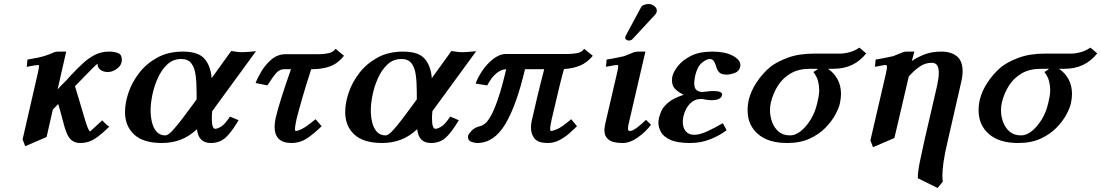

<svg xmlns="http://www.w3.org/2000/svg" viewBox="-20 -703 5506 960"><path d="M587 -390Q584 -373 563 -358Q542 -343 520 -343Q495 -343 481.5 -354.5Q468 -366 468 -379Q468 -383 469 -385Q462 -381 445 -364Q428 -347 397 -315L355 -272Q367 -232 379 -192Q391 -152 403 -111Q422 -46 431 -46Q431 -46 491 -101Q491 -101 498.5 -93.5Q506 -86 514.5 -78Q523 -70 527 -70Q493 -37 468.5 -19Q444 -1 423.5 5.5Q403 12 380 12Q355 12 336.5 -3Q318 -18 304 -64Q294 -99 288 -123Q282 -147 271 -183L244 -155L213 -18L106 28L93 -6L169 -337Q175 -366 175 -372Q175 -378 172 -378Q165 -378 153 -376Q141 -374 114 -369L117 -405Q178 -415 205 -424Q232 -433 243 -438Q254 -445 274 -445H311L268 -256Q285 -275 301 -290.5Q317 -306 333 -325Q364 -358 393 -385Q422 -412 454 -428.5Q486 -445 525 -445Q552 -445 570.5 -437.5Q589 -430 589 -406Q589 -402 589 -398.5Q589 -395 587 -390Z M895 -445Q972 -445 1003 -408.5Q1034 -372 1038 -312L1136 -448Q1159 -444 1171 -443Q1183 -442 1192 -442Q1203 -442 1220.5 -443.5Q1238 -445 1260 -447L1041 -147Q1040 -138 1039.5 -129Q1039 -120 1039 -112Q1039 -59 1056 -59Q1067 -59 1085.5 -70Q1104 -81 1130 -120L1173 -102Q1137 -41 1107.5 -14.5Q1078 12 1034 12Q972 12 965 -57Q925 -20 882 -4Q839 12 790 12Q696 12 650.5 -30.5Q605 -73 605 -143Q605 -188 622.5 -240Q640 -292 676 -338.5Q712 -385 766.5 -415Q821 -445 895 -445ZM963 -206V-241Q963 -290 958 -327.5Q953 -365 936.5 -386.5Q920 -408 886 -408Q845 -408 816 -380.5Q787 -353 768.5 -311.5Q750 -270 741.5 -227Q733 -184 733 -152Q733 -120 740 -91Q747 -62 763.5 -44Q780 -26 807 -26Q820 -26 841.5 -49Q863 -72 890 -107.5Q917 -143 944 -180Z M1409 -432H1574Q1596 -432 1620.5 -436.5Q1645 -441 1658 -459L1700 -424Q1670 -386 1631 -371.5Q1592 -357 1539 -357H1536Q1510 -277 1491.5 -213Q1473 -149 1463 -109Q1459 -90 1457 -78Q1455 -66 1455 -58Q1455 -48 1459 -48Q1467 -48 1488 -57.5Q1509 -67 1558 -107L1588 -72Q1554 -38 1517.5 -13Q1481 12 1437 12Q1353 12 1353 -70Q1353 -80 1354.5 -90.5Q1356 -101 1358 -112Q1367 -151 1387 -214.5Q1407 -278 1435 -357H1402Q1379 -357 1363 -340Q1347 -323 1317 -276L1258 -288Q1268 -315 1288.5 -348.5Q1309 -382 1339 -407Q1369 -432 1409 -432Z M1996 -445Q2073 -445 2104 -408.5Q2135 -372 2139 -312L2237 -448Q2260 -444 2272 -443Q2284 -442 2293 -442Q2304 -442 2321.5 -443.5Q2339 -445 2361 -447L2142 -147Q2141 -138 2140.5 -129Q2140 -120 2140 -112Q2140 -59 2157 -59Q2168 -59 2186.5 -70Q2205 -81 2231 -120L2274 -102Q2238 -41 2208.5 -14.5Q2179 12 2135 12Q2073 12 2066 -57Q2026 -20 1983 -4Q1940 12 1891 12Q1797 12 1751.5 -30.5Q1706 -73 1706 -143Q1706 -188 1723.5 -240Q1741 -292 1777 -338.5Q1813 -385 1867.5 -415Q1922 -445 1996 -445ZM2064 -206V-241Q2064 -290 2059 -327.5Q2054 -365 2037.5 -386.5Q2021 -408 1987 -408Q1946 -408 1917 -380.5Q1888 -353 1869.5 -311.5Q1851 -270 1842.5 -227Q1834 -184 1834 -152Q1834 -120 1841 -91Q1848 -62 1864.5 -44Q1881 -26 1908 -26Q1921 -26 1942.5 -49Q1964 -72 1991 -107.5Q2018 -143 2045 -180Z M2818 -433Q2839 -433 2864 -437Q2889 -441 2901 -459L2944 -424Q2916 -390 2880 -375Q2844 -360 2800 -358Q2792 -331 2777 -270Q2762 -209 2739 -109Q2735 -92 2733 -79.5Q2731 -67 2731 -59Q2731 -48 2736 -48Q2743 -48 2766 -57.5Q2789 -67 2836 -107L2865 -72Q2850 -57 2827.5 -37Q2805 -17 2777.5 -2.5Q2750 12 2719 12Q2671 12 2653 -10Q2635 -32 2635 -63Q2635 -87 2641 -109Q2651 -153 2665 -212.5Q2679 -272 2701 -357H2605Q2563 -177 2506.5 -82.5Q2450 12 2366 12Q2353 12 2336.5 6Q2320 0 2320 -18Q2320 -20 2320.5 -22Q2321 -24 2321 -26Q2323 -33 2338 -49.5Q2353 -66 2383 -73Q2392 -75 2405 -85Q2418 -95 2434 -123Q2450 -151 2469.5 -207Q2489 -263 2511 -357Q2486 -356 2462.5 -337Q2439 -318 2416 -276L2358 -285Q2369 -316 2392 -350Q2415 -384 2446.5 -408.5Q2478 -433 2511 -433Z M3223 -683Q3237 -683 3250.5 -673.5Q3264 -664 3264 -650V-646Q3262 -636 3255 -629L3142 -507Q3138 -503 3132.5 -501.5Q3127 -500 3124 -500Q3119 -500 3112.5 -504Q3106 -508 3106 -513Q3106 -519 3109 -525L3186 -668Q3191 -676 3203 -679.5Q3215 -683 3223 -683ZM3207 -445 3123 -83Q3120 -70 3120 -61Q3120 -48 3128 -48Q3142 -48 3164 -64Q3186 -80 3210 -104L3235 -79Q3209 -44 3169.5 -16Q3130 12 3093 12Q3045 12 3023.5 -4.5Q3002 -21 3002 -52Q3002 -60 3003.5 -67.5Q3005 -75 3006 -83L3065 -337Q3071 -363 3071 -371Q3071 -378 3066 -378Q3059 -378 3048 -376Q3037 -374 3010 -369L3013 -405Q3027 -407 3054.5 -412.5Q3082 -418 3100 -422Q3108 -425 3118 -429Q3128 -433 3135 -436Q3144 -440 3151.5 -442.5Q3159 -445 3170 -445Z M3397 -121Q3394 -106 3394 -93Q3394 -65 3408.5 -47Q3423 -29 3451 -29Q3478 -29 3514.5 -45.5Q3551 -62 3594 -87L3613 -52Q3581 -27 3533.5 -7.5Q3486 12 3431 12Q3367 12 3332.5 -3.5Q3298 -19 3285 -42.5Q3272 -66 3272 -89Q3272 -97 3273.5 -104Q3275 -111 3276 -118Q3279 -130 3287.5 -149.5Q3296 -169 3321.5 -190.5Q3347 -212 3398 -229Q3370 -243 3355 -259Q3340 -275 3340 -300Q3340 -305 3340.5 -310.5Q3341 -316 3342 -322Q3347 -343 3369 -372Q3391 -401 3433.5 -423Q3476 -445 3543 -445Q3605 -445 3643.5 -424.5Q3682 -404 3682 -377Q3682 -373 3681 -370Q3676 -346 3653.5 -338Q3631 -330 3615 -330Q3587 -330 3577 -340.5Q3567 -351 3563 -364Q3559 -379 3551.5 -393.5Q3544 -408 3529 -408Q3513 -408 3490 -389.5Q3467 -371 3456 -325Q3454 -314 3452.5 -304.5Q3451 -295 3451 -288Q3451 -262 3463 -252.5Q3475 -243 3493 -243Q3493 -243 3495 -243.5Q3497 -244 3501 -244Q3512 -246 3526.5 -247Q3541 -248 3545 -248Q3591 -248 3591 -230Q3591 -228 3590 -227Q3588 -216 3575.5 -209Q3563 -202 3534 -202Q3530 -202 3522 -203Q3514 -204 3507 -205Q3500 -207 3493 -207.5Q3486 -208 3484 -208Q3453 -208 3430 -185Q3407 -162 3397 -121Z M3832 -369Q3866 -395 3920.5 -415Q3975 -435 4051 -435H4181Q4203 -435 4229.5 -442.5Q4256 -450 4277 -465L4311 -436Q4281 -398 4240.5 -378.5Q4200 -359 4146 -359H4120Q4150 -339 4167.5 -307Q4185 -275 4185 -233Q4185 -210 4179 -184Q4174 -162 4156.5 -129.5Q4139 -97 4107.5 -64.5Q4076 -32 4028.5 -10Q3981 12 3916 12Q3821 12 3769.5 -33Q3718 -78 3718 -151Q3718 -178 3724 -205Q3735 -249 3763.5 -292Q3792 -335 3832 -369ZM3931 -26Q3957 -26 3984 -47.5Q4011 -69 4033.5 -105.5Q4056 -142 4066 -187Q4070 -203 4073 -219.5Q4076 -236 4076 -254Q4076 -276 4070 -298.5Q4064 -321 4047 -343Q4054 -347 4062 -352.5Q4070 -358 4069 -359H4029Q3973 -359 3933.5 -336Q3894 -313 3869.5 -274.5Q3845 -236 3834 -189Q3832 -181 3831 -171.5Q3830 -162 3830 -151Q3830 -122 3840.5 -93Q3851 -64 3873 -45Q3895 -26 3931 -26Z M4552 -445 4539 -398Q4565 -416 4601.5 -430.5Q4638 -445 4687 -445Q4735 -445 4764 -422Q4793 -399 4793 -346Q4793 -320 4784 -284L4719 0Q4703 67 4697.5 108Q4692 149 4692 174Q4692 184 4692.5 191Q4693 198 4694 205L4668 237L4569 188Q4569 157 4578.5 109.5Q4588 62 4602 0L4666 -277Q4674 -314 4674 -340Q4674 -363 4666 -376Q4658 -389 4638 -389Q4607 -389 4580 -371Q4553 -353 4524 -321L4452 -13L4345 33L4332 -1L4410 -337Q4412 -348 4413.5 -355.5Q4415 -363 4415 -367Q4415 -378 4409 -378Q4402 -378 4392 -376Q4382 -374 4355 -369L4358 -405Q4372 -407 4399.5 -412.5Q4427 -418 4445 -422Q4453 -425 4463 -429Q4473 -433 4480 -436Q4489 -440 4496.5 -442.5Q4504 -445 4515 -445Z M4987 -369Q5021 -395 5075.5 -415Q5130 -435 5206 -435H5336Q5358 -435 5384.5 -442.5Q5411 -450 5432 -465L5466 -436Q5436 -398 5395.5 -378.5Q5355 -359 5301 -359H5275Q5305 -339 5322.5 -307Q5340 -275 5340 -233Q5340 -210 5334 -184Q5329 -162 5311.5 -129.5Q5294 -97 5262.5 -64.5Q5231 -32 5183.5 -10Q5136 12 5071 12Q4976 12 4924.5 -33Q4873 -78 4873 -151Q4873 -178 4879 -205Q4890 -249 4918.5 -292Q4947 -335 4987 -369ZM5086 -26Q5112 -26 5139 -47.5Q5166 -69 5188.5 -105.5Q5211 -142 5221 -187Q5225 -203 5228 -219.5Q5231 -236 5231 -254Q5231 -276 5225 -298.5Q5219 -321 5202 -343Q5209 -347 5217 -352.5Q5225 -358 5224 -359H5184Q5128 -359 5088.5 -336Q5049 -313 5024.5 -274.5Q5000 -236 4989 -189Q4987 -181 4986 -171.5Q4985 -162 4985 -151Q4985 -122 4995.5 -93Q5006 -64 5028 -45Q5050 -26 5086 -26Z"/></svg>

Font: Libertinus Serif Semibold Italic
Style: Regular
Weight: 600
Italic angle: -11.5°
Designer: Philipp H. Poll, Khaled Hosny
Foundry: Caleb Maclennan
Version: Version 7.051;RELEASE